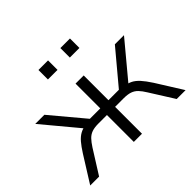

<svg xmlns="http://www.w3.org/2000/svg" viewBox="-156 -926 1146 1146"><g transform="rotate(-45 417.5 -353.0)"><path d="M15 0 119 -166Q142 -202 161.5 -225Q181 -248 204 -260.5Q227 -273 260 -276L238 -258L43 -492H120L295 -283H383V-492H452V-283H540L715 -492H792L597 -258L575 -276Q606 -273 627.5 -262Q649 -251 669.5 -228.5Q690 -206 716 -166L820 0H745L650 -151Q633 -179 617 -195.5Q601 -212 579.5 -219.5Q558 -227 523 -227H452V0H383V-227H312Q278 -227 256.5 -219.5Q235 -212 219 -195.5Q203 -179 185 -151L90 0ZM469 -626V-706H550V-626ZM284 -626V-706H365V-626Z"/></g></svg>

Font: Nunito Sans 8pt Light
Style: Regular
Weight: 300
Version: Version 3.101;gftools[0.9.27]